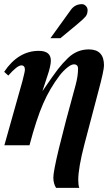

<svg xmlns="http://www.w3.org/2000/svg" viewBox="-27 -700 535 925"><path d="M216 -516 314 -652Q334 -680 368 -680Q378 -680 386.5 -671.5Q395 -663 395 -651Q395 -632 385 -620Q375 -608 345 -583L264 -516ZM178 -263H179Q230 -338 252 -366.5Q274 -395 301 -421Q344 -462 401 -462Q474 -462 474 -385Q474 -361 448 -264L380 -6Q350 109 350 167Q350 193 355 205H243Q230 184 230 155Q230 98 338 -293Q349 -335 349 -369Q349 -390 329 -390Q316 -390 296 -373.5Q276 -357 260 -336Q213 -274 181 -201Q149 -128 115 0H-6L81 -309Q93 -355 93 -364Q93 -385 76 -385Q56 -385 13 -336L-7 -354Q61 -455 160 -455Q218 -455 218 -408Q218 -382 200 -330Z"/></svg>

Font: STIX MathJax Alphabets
Style: Bold Italic
Weight: 700
Italic angle: -16.33°
Designer: MicroPress Inc., with final additions and corrections provided by Coen Hoffman, Elsevier (retired)
Version: Version 1.1.1